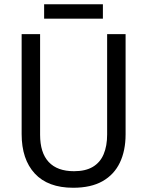

<svg xmlns="http://www.w3.org/2000/svg" viewBox="-20 -875 694 905"><path d="M572 -242Q572 -165 545 -108.5Q518 -52 463.5 -21Q409 10 325 10Q206 10 144 -57Q82 -124 82 -243V-714H169V-240Q169 -155 209.5 -111.5Q250 -68 329 -68Q383 -68 417.5 -88.5Q452 -109 468.5 -148Q485 -187 485 -241V-714H572ZM465 -855V-787H188V-855Z"/></svg>

Font: Noto Sans Arabic SemiCondensed
Style: Regular
Weight: 400
Width: 4
Designer: Monotype Design Team, Nadine Chahine, Nizar Qandah and Khaled Hosny
Foundry: Monotype Imaging Inc.
Version: Version 2.012